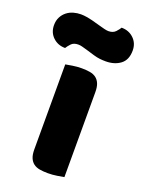

<svg xmlns="http://www.w3.org/2000/svg" viewBox="-191 -788 650 864"><g transform="rotate(20 134.0 -356.5)"><path d="M226 -1Q215 1 193.5 4.5Q172 8 150 8Q128 8 110.5 5Q93 2 81 -7Q69 -16 62.5 -31.5Q56 -47 56 -72V-479Q67 -481 88.5 -484.5Q110 -488 132 -488Q154 -488 171.5 -485Q189 -482 201 -473Q213 -464 219.5 -448.5Q226 -433 226 -408ZM137 -697Q155 -692 167 -689Q179 -686 187 -686Q209 -686 221 -699Q233 -712 238 -721Q273 -721 296.5 -698.5Q320 -676 320 -641Q320 -596 292 -575Q264 -554 222 -554Q208 -554 194 -555.5Q180 -557 163 -562L123 -574Q109 -578 99.5 -580.5Q90 -583 81 -583Q59 -583 47.5 -570.5Q36 -558 30 -548Q-5 -548 -28.5 -570.5Q-52 -593 -52 -628Q-52 -650 -43.5 -666.5Q-35 -683 -21 -694Q-7 -705 10.5 -710Q28 -715 46 -715Q59 -715 77.5 -712Q96 -709 137 -697Z"/></g></svg>

Font: Baloo Tamma
Style: Regular
Weight: 400
Designer: Divya Kowshik and Ek Type
Foundry: Ek Type
Version: Version 1.443;PS 1.000;hotconv 16.6.51;makeotf.lib2.5.65220;